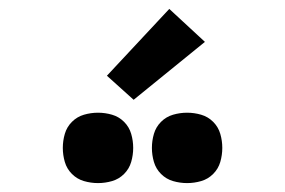

<svg xmlns="http://www.w3.org/2000/svg" viewBox="-20 -1012 640 431"><path d="M400 -601Q384 -601 368.5 -605.5Q353 -610 341.5 -621.5Q330 -633 325.5 -648.5Q321 -664 321 -680Q321 -696 325.5 -711.5Q330 -727 341.5 -738.5Q353 -750 368.5 -754.5Q384 -759 400 -759Q416 -759 431.5 -754.5Q447 -750 458.5 -738.5Q470 -727 474.5 -711.5Q479 -696 479 -680Q479 -664 474.5 -648.5Q470 -633 458.5 -621.5Q447 -610 431.5 -605.5Q416 -601 400 -601ZM200 -601Q184 -601 168.5 -605.5Q153 -610 141.5 -621.5Q130 -633 125.5 -648.5Q121 -664 121 -680Q121 -696 125.5 -711.5Q130 -727 141.5 -738.5Q153 -750 168.5 -754.5Q184 -759 200 -759Q216 -759 231.5 -754.5Q247 -750 258.5 -738.5Q270 -727 274.5 -711.5Q279 -696 279 -680Q279 -664 274.5 -648.5Q270 -633 258.5 -621.5Q247 -610 231.5 -605.5Q216 -601 200 -601ZM280 -788 220 -842 360 -992 440 -918Z"/></svg>

Font: Iosevka Curly Extended
Style: Bold
Weight: 700
Width: 7
Monospace: yes
Designer: Belleve Invis
Foundry: Belleve Invis
Version: Version 11.1.0; ttfautohint (v1.8.3)